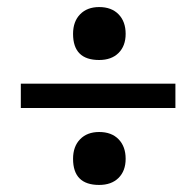

<svg xmlns="http://www.w3.org/2000/svg" viewBox="-20 -624 555 544"><path d="M39 -318V-387H477V-318ZM187 -174Q187 -209 207 -229.5Q227 -250 261 -250Q296 -250 316 -229.4Q336 -208.9 336 -174Q336 -140 316 -120Q295.9 -100 260.9 -100Q187 -100 187 -174ZM187 -528Q187 -563 207 -583.5Q227 -604 261 -604Q296 -604 316 -583.4Q336 -562.9 336 -528Q336 -494 316 -474Q295.9 -454 260.9 -454Q187 -454 187 -528Z"/></svg>

Font: Domine
Style: Regular
Weight: 400
Designer: Pablo Impallari, Rodrigo Fuenzalida, Brenda Gallo
Foundry: Pablo Impallari, Rodrigo Fuenzalida, Brenda Gallo
Version: Version 2.000;September 19, 2022;FontCreator 14.0.0.2877 64-